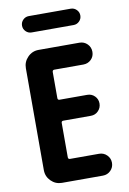

<svg xmlns="http://www.w3.org/2000/svg" viewBox="-99 -980 698 1039"><g transform="rotate(-10 250.0 -460.0)"><path d="M220.7 -610.4Q210 -610.4 210 -598.6V-456.1Q210 -445.3 220.7 -445.3H372.1Q396.5 -445.3 413.1 -428.7Q429.7 -412.1 429.7 -388.2Q429.7 -364.3 413.1 -347.2Q396.5 -330.1 372.1 -330.1H220.7Q210 -330.1 210 -319.3V-130.9Q210 -120.1 220.7 -120.1H379.9Q405.3 -120.1 422.9 -102.5Q440.4 -85 440.4 -60.1Q440.4 -35.2 422.9 -17.6Q405.3 0 379.9 0H155.3Q120.1 0 95.2 -24.9Q70.3 -49.8 70.3 -85V-644.5Q70.3 -679.7 95.2 -705.1Q120.1 -730.5 155.3 -730.5H379.9Q405.3 -730.5 422.9 -712.9Q440.4 -695.3 440.4 -669.9Q440.4 -644.5 422.9 -627.4Q405.3 -610.4 379.9 -610.4ZM134.8 -919.9H365.2Q383.8 -919.9 397 -906.7Q410.2 -893.6 410.2 -875Q410.2 -856.4 397 -843.3Q383.8 -830.1 365.2 -830.1H134.8Q116.2 -830.1 103 -843.3Q89.8 -856.4 89.8 -875Q89.8 -893.6 103 -906.7Q116.2 -919.9 134.8 -919.9Z"/></g></svg>

Font: Rounded-X Mgen+ 2m bold
Style: Bold
Weight: 700
Designer: [Source Han Sans]
Ryoko NISHIZUKA  (kana & ideographs); Paul D. Hunt (Latin, Greek & Cyrillic); Wenlong ZHANG  (bopomofo
Version: Version 1.059.20150602